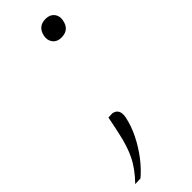

<svg xmlns="http://www.w3.org/2000/svg" viewBox="-265 -525 704 704"><g transform="rotate(-45 87.0 -173.5)"><path d="M149 -414Q126.5 -414 115 -429Q103.5 -444 108 -465Q116.5 -504 156 -504Q178 -504 189.5 -489.8Q201 -475.5 197 -455Q189.5 -414 149 -414ZM-40 157Q0 115.5 18.8 76.2Q37.5 37 48 -13Q52 -31 55.8 -49Q59.5 -67 63 -85L84 -86Q116 -80 108 -40Q100.5 -3.5 82 33.5Q63.5 70.5 38.8 102.5Q14 134.5 -12 156Z"/></g></svg>

Font: Commissioner Thin
Style: Italic
Weight: 100
Italic angle: -12°
Designer: Kostas Bartsokas
Foundry: Kostas Bartsokas
Version: Version 1.000; ttfautohint (v1.8.3)